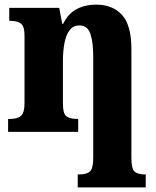

<svg xmlns="http://www.w3.org/2000/svg" viewBox="-20 -570 673 830"><path d="M316 240V184H323Q355 184 369 171Q383 158 383 113V-325Q383 -389 370.5 -424.5Q358 -460 323 -460Q296 -460 280.5 -439Q265 -418 258.5 -383Q252 -348 252 -306V-121Q252 -79 267 -67.5Q282 -56 313 -56H318V0H15V-56H25Q56 -56 71 -69.5Q86 -83 86 -124V-416Q86 -457 70 -468.5Q54 -480 23 -480H20V-536H236L249 -467H253Q275 -512 312 -531Q349 -550 395 -550Q467 -550 507.5 -505.5Q548 -461 548 -357V114Q548 158 561 171Q574 184 606 184H610V240Z"/></svg>

Font: Noto Serif SemiCondensed ExtraBold
Style: Regular
Weight: 800
Width: 4
Designer: Monotype Design Team
Foundry: Monotype Imaging Inc.
Version: Version 2.015